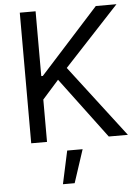

<svg xmlns="http://www.w3.org/2000/svg" viewBox="-63 -775 777 1065"><g transform="rotate(-5 326.0 -242.5)"><path d="M88.1 -727.3H176.1V-366.5H184.7L511.4 -727.3H626.4L321 -399.1L626.4 0H519.9L267 -338.1L176.1 -235.8V0H88.1ZM283.4 57.5H369.3L308.9 241.5H243.6Z"/></g></svg>

Font: Inter P
Style: Regular
Weight: 400
Designer: Rasmus Andersson
Foundry: rsms
Version: Version 3.018;git-588b23468